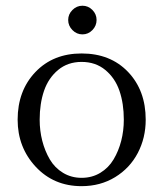

<svg xmlns="http://www.w3.org/2000/svg" viewBox="-20 -637 562 664"><path d="M41 -223.1Q41 -323.2 102.3 -387.7Q163.6 -452.1 262.2 -452.1Q361.8 -452.1 422.9 -388.2Q483.9 -324.2 483.9 -223.1Q483.9 -160.2 456.5 -107.9Q429.2 -55.7 378.2 -24.4Q327.1 6.8 262.2 6.8Q166 6.8 103.5 -60.3Q41 -127.4 41 -223.1ZM117.2 -223.1Q117.2 -185.1 126.2 -149.9Q135.3 -114.7 152.3 -85.7Q169.4 -56.6 198 -39.3Q226.6 -22 262.2 -22Q298.3 -22 326.9 -39.3Q355.5 -56.6 372.8 -85.7Q390.1 -114.7 399.2 -149.9Q408.2 -185.1 408.2 -223.1Q408.2 -278.8 393.1 -323Q377.9 -367.2 344.2 -395Q310.5 -422.9 262.2 -422.9Q214.4 -422.9 180.9 -395Q147.5 -367.2 132.3 -323Q117.2 -278.8 117.2 -223.1ZM230.5 -533Q215.8 -547.9 215.8 -567.9Q215.8 -587.9 230.5 -602.5Q245.1 -617.2 265.1 -617.2Q285.2 -617.2 299.6 -602.5Q314 -587.9 314 -567.9Q314 -547.9 299.6 -533Q285.2 -518.1 265.1 -518.1Q245.1 -518.1 230.5 -533Z"/></svg>

Font: Dihjauti S
Style: Regular
Weight: 400
Designer: T. Christopher White
Version: Version 3.0.0